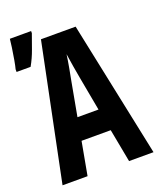

<svg xmlns="http://www.w3.org/2000/svg" viewBox="-154 -862 796 952"><g transform="rotate(-20 244.0 -386.0)"><path d="M62 -606Q83 -643 97.5 -684Q112 -725 125 -761V-772H13Q12 -759 7.5 -727.5Q3 -696 -2.5 -665Q-8 -634 -12 -620V-606ZM228 -472Q233 -497 240 -535.5Q247 -574 251 -604Q255 -574 261.5 -537Q268 -500 273 -471L306 -292H195ZM361 0H490L340 -717H157L10 0H142L174 -175H328Z"/></g></svg>

Font: Noto Sans Mono UI Condensed
Style: Bold
Weight: 700
Width: 3
Designer: Monotype Design team
Foundry: Monotype Imaging Inc.
Version: 1.000